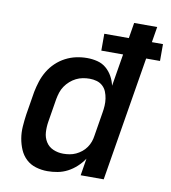

<svg xmlns="http://www.w3.org/2000/svg" viewBox="-83 -807 788 886"><g transform="rotate(10 311.0 -363.5)"><path d="M198 8Q170 8 143.5 0Q117 -8 98 -26Q79 -44 68.5 -68.5Q58 -93 53.5 -120Q49 -147 51 -175.5Q53 -204 57 -232L75 -342Q80 -367 88 -392Q96 -417 110 -440.5Q124 -464 144 -483Q164 -502 188 -514.5Q212 -527 237.5 -532.5Q263 -538 289 -538Q314 -538 337.5 -532Q361 -526 378.5 -511Q396 -496 407.5 -475.5Q419 -455 424 -432L449 -583H347V-662H462L474 -735H582L570 -662H622V-583H557L461 0H353L366 -80Q352 -59 333 -41.5Q314 -24 292 -12.5Q270 -1 246 3.5Q222 8 198 8ZM256 -84Q271 -84 286 -86.5Q301 -89 315 -95.5Q329 -102 341.5 -112Q354 -122 363 -135Q372 -148 377 -162Q382 -176 384 -191L402 -301Q405 -318 406 -335Q407 -352 404.5 -368.5Q402 -385 396 -400Q390 -415 378 -426Q366 -437 350 -441.5Q334 -446 317 -446Q301 -446 285 -443Q269 -440 254 -432.5Q239 -425 226 -413.5Q213 -402 203.5 -388Q194 -374 189 -358.5Q184 -343 181 -327L163 -217Q159 -192 160.5 -167.5Q162 -143 174.5 -123Q187 -103 209 -93.5Q231 -84 256 -84Z"/></g></svg>

Font: Iosevka Curly SmBdExObl
Style: Regular
Weight: 600
Width: 7
Italic angle: -9°
Monospace: yes
Designer: Belleve Invis
Foundry: Belleve Invis
Version: Version 11.1.0; ttfautohint (v1.8.3)